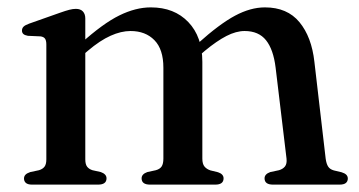

<svg xmlns="http://www.w3.org/2000/svg" viewBox="-20 -500 972 520"><path d="M211 -450V-68.5Q211 -55 216 -48.5Q221 -42 230.5 -39L253 -34Q268.5 -28.5 268.5 -17Q268.5 0 245.5 0H67Q55.5 0 50.2 -4.5Q45 -9 45 -16.5Q45 -22.5 49 -26.8Q53 -31 62 -34L85.5 -39Q95.5 -42 100.5 -48.5Q105.5 -55 105.5 -68.5V-379.5Q105.5 -390.5 101.8 -395.5Q98 -400.5 89.5 -401.5L55.5 -403Q47 -404.5 43.2 -408Q39.5 -411.5 39.5 -417Q39.5 -423.5 43.8 -427.8Q48 -432 59 -436L142.5 -465.5Q158 -471 167.8 -473.5Q177.5 -476 185.5 -476Q198 -476 204.5 -469Q211 -462 211 -450ZM196.5 -344 177 -363.5 199 -382.5Q259 -436.5 303.2 -458.2Q347.5 -480 388.5 -480Q452 -480 490 -440.2Q528 -400.5 528 -332.5V-70.5Q528 -56 533.8 -49Q539.5 -42 550 -38.5L570.5 -33.5Q585.5 -28.5 585.5 -17Q585.5 0 563 0H386.5Q363.5 0 363.5 -17Q363.5 -28.5 379 -34L402 -39Q413 -42 417.8 -49.2Q422.5 -56.5 422.5 -70.5V-316.5Q422.5 -366.5 398.2 -391.2Q374 -416 333.5 -416Q308 -416 279.5 -403.2Q251 -390.5 218 -362.5ZM513.5 -344 494.5 -363.5 516 -382.5Q574.5 -435 616.5 -457.5Q658.5 -480 697.5 -480Q758 -480 791 -440Q824 -400 831.5 -332.5L862 -70.5Q864 -56 868.8 -48.8Q873.5 -41.5 884 -38.5L905 -33.5Q913.5 -31 917.8 -26.8Q922 -22.5 922 -16.5Q922 -9 916.8 -4.5Q911.5 0 899.5 0H719.5Q696.5 0 696.5 -17Q696.5 -28.5 712 -34L735.5 -39Q746 -42 751.8 -49.2Q757.5 -56.5 756 -70.5L726.5 -316.5Q720.5 -366 700.5 -391Q680.5 -416 642.5 -416Q619.5 -416 593.2 -402.5Q567 -389 535 -362.5Z"/></svg>

Font: Fraunces
Style: Regular
Weight: 400
Version: Version 1.000;[b76b70a41]